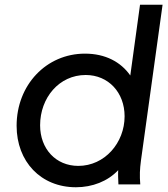

<svg xmlns="http://www.w3.org/2000/svg" viewBox="-20 -777 709 809"><path d="M300 12C369 12 434 -13 478 -60C477 -41 478 -22 479 0H571C568 -37 569 -64 574 -101L665 -757H570L529 -459C489 -516 424 -551 338 -551C175 -551 50 -419 50 -247C50 -96 152 12 300 12ZM149 -249C149 -365 229 -461 341 -461C437 -461 505 -387 505 -287C505 -175 421 -78 310 -78C215 -78 149 -150 149 -249Z"/></svg>

Font: Mluvka Medium
Style: Italic
Weight: 500
Italic angle: -8°
Designer: Modified by Jiří Krblich, Original typeface by Gumpita Rahayu
Foundry: Gumpita Rahayu & Jiří Krblich
Version: Version 2.000;Glyphs 3.1.1 (3134)